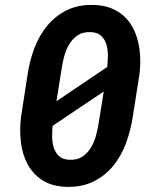

<svg xmlns="http://www.w3.org/2000/svg" viewBox="-20 -741 627 772"><path d="M513.7 -271Q505.4 -215.8 486.3 -164.6Q467.3 -113.3 435.1 -74Q402.8 -34.7 356.7 -11.5Q310.5 11.7 248.5 10.3Q189.5 8.8 150.9 -16.1Q112.3 -41 91.1 -80.6Q69.8 -120.1 64 -169.7Q58.1 -219.2 64.5 -270.5L90.8 -440.4Q98.6 -495.1 117.9 -546.4Q137.2 -597.7 169.4 -637Q201.7 -676.3 247.8 -699.5Q293.9 -722.7 356 -721.2Q395.5 -720.2 425.5 -708.5Q455.6 -696.8 477.5 -677Q499.5 -657.2 513.7 -630.6Q527.8 -604 535.2 -573.2Q542.5 -542.5 543.7 -508.5Q544.9 -474.6 540.5 -440.4ZM207 -334 411.1 -471.7Q413.6 -492.7 413.8 -516.6Q414.1 -540.5 408 -561.5Q401.9 -582.5 387.2 -596.7Q372.6 -610.8 344.7 -611.8Q314 -613.3 293 -599.4Q272 -585.4 258.5 -563.2Q245.1 -541 238 -514.2Q231 -487.3 227.5 -462.4ZM397 -373 191.4 -234.9Q189.5 -214.4 189.7 -190.9Q189.9 -167.5 196.3 -147.2Q202.6 -127 217.3 -113.3Q231.9 -99.6 259.3 -98.6Q290.5 -97.2 311.5 -111.3Q332.5 -125.5 345.9 -147.9Q359.4 -170.4 366.5 -197.5Q373.5 -224.6 377.4 -249.5Z"/></svg>

Font: Roboto Mono
Style: Bold Italic
Weight: 700
Designer: Google
Version: Version 2.000985; 2015; ttfautohint (v1.3)